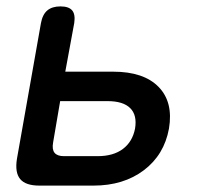

<svg xmlns="http://www.w3.org/2000/svg" viewBox="-20 -580 640 600"><path d="M103 0Q60 0 43 -20.5Q26 -41 33 -84L108 -508Q113 -535 128 -547.5Q143 -560 169 -560Q195 -560 205.5 -547.5Q216 -535 212 -508L184 -356H334Q429 -356 475.5 -308.5Q522 -261 508 -178Q493 -96 429.5 -48Q366 0 272 0ZM146 -135Q142 -113 150.5 -102.5Q159 -92 180 -92H285Q334 -92 364 -114.5Q394 -137 402 -178Q409 -220 387 -242Q365 -264 316 -264H168Z"/></svg>

Font: Maple Mono NL Medium
Style: Italic
Weight: 500
Italic angle: -10°
Monospace: yes
Designer: subframe7536
Version: Version 7.000